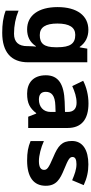

<svg xmlns="http://www.w3.org/2000/svg" viewBox="448 -1046 837 1774"><g transform="rotate(90 867.0 -158.5)"><path d="M255 -556C124 -556 45 -451 45 -272C45 -95 122 10 251 10C316 10 369 -14 406 -71H410C408 -52 406 -26 406 -4V7C406 90 368 131 291 131C216 131 145 117 78 89V208C141 232 205 240 282 240C462 240 555 157 555 1V-546H429L417 -476H413C375 -529 322 -556 255 -556ZM302 -435C382 -435 416 -388 416 -271V-253C416 -145 380 -107 304 -107C231 -107 197 -161 197 -270C197 -380 232 -435 302 -435Z M935 -557C858 -557 784 -538 726 -508L775 -407C826 -430 876 -447 929 -447C982 -447 1014 -421 1014 -364V-340L919 -337C756 -331 675 -279 675 -163C675 -45 747 10 844 10C935 10 978 -15 1025 -74H1029L1058 0H1162V-364C1162 -494 1081 -557 935 -557ZM956 -251 1014 -253V-208C1014 -138 964 -99 900 -99C857 -99 828 -116 828 -162C828 -214 860 -248 956 -251Z M1696 -162C1696 -259 1637 -294 1544 -332C1448 -371 1430 -384 1430 -410C1430 -434 1452 -446 1496 -446C1545 -446 1591 -429 1645 -406L1690 -513C1625 -543 1566 -556 1498 -556C1367 -556 1282 -505 1282 -404C1282 -311 1328 -275 1431 -232C1537 -187 1549 -173 1549 -146C1549 -118 1526 -99 1468 -99C1416 -99 1342 -118 1283 -145V-22C1338 1 1387 10 1463 10C1617 10 1696 -51 1696 -162Z"/></g></svg>

Font: Noto Sans Arabic UI
Style: Bold
Weight: 700
Designer: Monotype Design Team, Nadine Chahine and Nizar Qandah
Foundry: Monotype Imaging Inc.
Version: Version 2.010